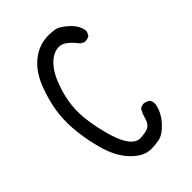

<svg xmlns="http://www.w3.org/2000/svg" viewBox="-220 -855 940 940"><g transform="rotate(-45 250.0 -385.0)"><path d="M258 -10Q202 -10 151 -68Q107 -118 86 -198Q57 -306 57 -398Q57 -492 95 -594Q119 -660 158 -700Q217 -760 296 -760Q309 -760 335.5 -757Q362 -754 401 -718Q440 -682 442 -641L433 -621Q421 -611 403 -611H397L378 -621Q330 -684 293 -684Q251 -684 213 -643Q184 -611 165 -560Q132 -474 132 -394Q132 -325 157 -229Q194 -85 258 -85Q268 -85 290.5 -88.5Q313 -92 325 -104Q337 -116 343 -138.5Q349 -161 362 -185Q374 -194 391 -194Q396 -194 417 -185Q428 -173 428 -156L427 -146Q417 -99 381 -60Q345 -21 312 -15Q286 -10 258 -10Z"/></g></svg>

Font: Xiaolai Mono SC
Style: Regular
Weight: 400
Monospace: yes
Designer: LXGW / Nozomi Seto
Version: Version 3.113;September 30, 2024